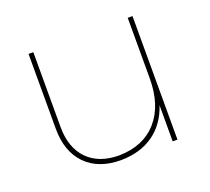

<svg xmlns="http://www.w3.org/2000/svg" viewBox="-95 -636 827 755"><g transform="rotate(-20 318.5 -258.5)"><path d="M527 -517V0H507V-151Q483 -79 428 -40Q373 -1 292 0Q198 0 145 -54Q92 -108 92 -204V-517H112V-204Q112 -117 159.5 -68.5Q207 -20 292 -20Q393 -22 450 -86.5Q507 -151 507 -264V-517Z"/></g></svg>

Font: TypoPRO Montserrat
Style: Regular
Weight: 250
Designer: Julieta Ulanovsky
Foundry: Julieta Ulanovsky
Version: Version 6.001